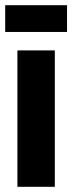

<svg xmlns="http://www.w3.org/2000/svg" viewBox="-20 -719 278 739"><path d="M47 0V-525H191V0ZM0 -596V-699H238V-596Z"/></svg>

Font: Bricolage Grotesque 72pt
Style: Bold
Weight: 700
Designer: Mathieu Triay
Foundry: Atelier Triay
Version: Version 1.001;gftools[0.9.33.dev8+g029e19f]